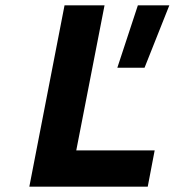

<svg xmlns="http://www.w3.org/2000/svg" viewBox="-20 -700 655 720"><path d="M222 -680H372L266 -136H560L534 0H90ZM497 -680H615L522 -446H420Z"/></svg>

Font: Teachers[wght] Italic
Style: Regular
Weight: 400
Designer: Alfredo Marco Pradil & Chank Diesel
Version: Version 1.000;Glyphs 3.1.2 (3151)